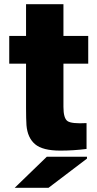

<svg xmlns="http://www.w3.org/2000/svg" viewBox="-20 -704 463 914"><path d="M282 -195Q282 -141 301.5 -127.5Q321 -114 392 -118V5Q330 13 267 13Q183 13 147 -17.5Q111 -48 106 -108Q104 -138 104 -191V-401H24V-533H104V-684H282V-533H400V-401H282ZM50 190 203 42H394V51L211 190Z"/></svg>

Font: Nacelle Heavy
Style: Regular
Weight: 800
Designer: Sora Sagano
Foundry: Sora Sagano
Version: Version 1.000;FEAKit 1.0